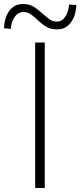

<svg xmlns="http://www.w3.org/2000/svg" viewBox="-68 -941 402 961"><path d="M108 -728H156V0H108ZM118 -843Q98 -862 83 -871.5Q68 -881 48 -881Q24 -881 6.5 -858Q-11 -835 -14 -796L-48 -800Q-46 -853 -21 -887Q4 -921 47 -921Q77 -921 98.5 -908.5Q120 -896 146 -872Q168 -852 183 -842.5Q198 -833 217 -833Q242 -833 258 -856Q274 -879 278 -918L314 -916Q312 -862 286.5 -828Q261 -794 218 -794Q186 -794 164.5 -806.5Q143 -819 118 -843Z"/></svg>

Font: Merged Yaku Han JP ExtraLight
Style: Regular
Weight: 250
Designer: Ryoko NISHIZUKA 西塚涼子 (kana, bopomofo & ideographs); Paul D. Hunt (Latin, Greek & Cyrillic); Sandoll Communications 산돌커뮤니
Foundry: Adobe
Version: Version 2.004